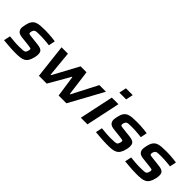

<svg xmlns="http://www.w3.org/2000/svg" viewBox="146 -1722 2709 2709"><g transform="rotate(45 1500.0 -367.5)"><path d="M260 8Q224 8 182 5.5Q140 3 99.5 -0.5Q59 -4 26 -7L47 -105Q76 -103 101 -100.5Q126 -98 149 -96Q172 -94 194.5 -93.5Q217 -93 240 -93Q290 -93 316.5 -95.5Q343 -98 354 -107.5Q365 -117 371 -139Q374 -149 376 -156Q378 -163 378 -168Q378 -187 366 -190.5Q354 -194 323 -198L172 -215Q119 -222 98 -246.5Q77 -271 77 -308Q77 -317 80 -335Q83 -353 87 -373Q98 -425 118.5 -454.5Q139 -484 169.5 -497.5Q200 -511 243 -514.5Q286 -518 341 -518Q375 -518 413 -515.5Q451 -513 485.5 -509.5Q520 -506 544 -502L524 -404Q493 -408 459.5 -411Q426 -414 397.5 -415.5Q369 -417 351 -417Q309 -417 283 -416Q257 -415 242 -408.5Q227 -402 219 -384Q215 -376 212 -364.5Q209 -353 209 -345Q209 -327 218.5 -323Q228 -319 261 -315L410 -298Q442 -294 464.5 -285Q487 -276 498.5 -258Q510 -240 510 -208Q510 -197 508.5 -180Q507 -163 502 -144Q489 -90 469.5 -59.5Q450 -29 421.5 -14.5Q393 0 353 4Q313 8 260 8Z M729 0 671 -510H798L835 -127H844L1051 -510H1169L1219 -127H1227L1425 -510H1557L1278 0H1123L1076 -320H1069L885 0Z M1700 -635 1722 -743H1858L1835 -635ZM1566 0 1674 -510H1806L1698 0Z M2094 8Q2058 8 2016 5.5Q1974 3 1933.5 -0.5Q1893 -4 1860 -7L1881 -105Q1910 -103 1935 -100.5Q1960 -98 1983 -96Q2006 -94 2028.5 -93.5Q2051 -93 2074 -93Q2124 -93 2150.5 -95.5Q2177 -98 2188 -107.5Q2199 -117 2205 -139Q2208 -149 2210 -156Q2212 -163 2212 -168Q2212 -187 2200 -190.5Q2188 -194 2157 -198L2006 -215Q1953 -222 1932 -246.5Q1911 -271 1911 -308Q1911 -317 1914 -335Q1917 -353 1921 -373Q1932 -425 1952.5 -454.5Q1973 -484 2003.5 -497.5Q2034 -511 2077 -514.5Q2120 -518 2175 -518Q2209 -518 2247 -515.5Q2285 -513 2319.5 -509.5Q2354 -506 2378 -502L2358 -404Q2327 -408 2293.5 -411Q2260 -414 2231.5 -415.5Q2203 -417 2185 -417Q2143 -417 2117 -416Q2091 -415 2076 -408.5Q2061 -402 2053 -384Q2049 -376 2046 -364.5Q2043 -353 2043 -345Q2043 -327 2052.5 -323Q2062 -319 2095 -315L2244 -298Q2276 -294 2298.5 -285Q2321 -276 2332.5 -258Q2344 -240 2344 -208Q2344 -197 2342.5 -180Q2341 -163 2336 -144Q2323 -90 2303.5 -59.5Q2284 -29 2255.5 -14.5Q2227 0 2187 4Q2147 8 2094 8Z M2677 8Q2641 8 2599 5.5Q2557 3 2516.5 -0.5Q2476 -4 2443 -7L2464 -105Q2493 -103 2518 -100.5Q2543 -98 2566 -96Q2589 -94 2611.5 -93.5Q2634 -93 2657 -93Q2707 -93 2733.5 -95.5Q2760 -98 2771 -107.5Q2782 -117 2788 -139Q2791 -149 2793 -156Q2795 -163 2795 -168Q2795 -187 2783 -190.5Q2771 -194 2740 -198L2589 -215Q2536 -222 2515 -246.5Q2494 -271 2494 -308Q2494 -317 2497 -335Q2500 -353 2504 -373Q2515 -425 2535.5 -454.5Q2556 -484 2586.5 -497.5Q2617 -511 2660 -514.5Q2703 -518 2758 -518Q2792 -518 2830 -515.5Q2868 -513 2902.5 -509.5Q2937 -506 2961 -502L2941 -404Q2910 -408 2876.5 -411Q2843 -414 2814.5 -415.5Q2786 -417 2768 -417Q2726 -417 2700 -416Q2674 -415 2659 -408.5Q2644 -402 2636 -384Q2632 -376 2629 -364.5Q2626 -353 2626 -345Q2626 -327 2635.5 -323Q2645 -319 2678 -315L2827 -298Q2859 -294 2881.5 -285Q2904 -276 2915.5 -258Q2927 -240 2927 -208Q2927 -197 2925.5 -180Q2924 -163 2919 -144Q2906 -90 2886.5 -59.5Q2867 -29 2838.5 -14.5Q2810 0 2770 4Q2730 8 2677 8Z"/></g></svg>

Font: Saira Expanded SemiBold
Style: Italic
Weight: 600
Width: 7
Italic angle: -12°
Designer: Hector Gatti with collaboration of the Omnibus-Type team
Foundry: Omnibus-Type
Version: Version 1.101